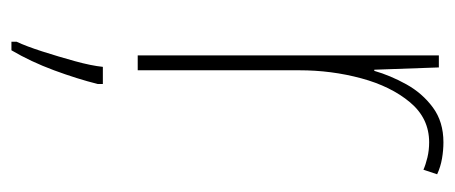

<svg xmlns="http://www.w3.org/2000/svg" viewBox="-250 -325 796 336"><g transform="rotate(90 148.0 -157.0)"><path d="M229 -535Q243 -535 257.5 -532.5Q272 -530 285 -524L277 -500Q268 -504 255.5 -507Q243 -510 229 -510Q187 -510 159 -476.5Q131 -443 117 -391Q103 -339 103 -283V0H77V-527H98L102 -414H104Q112 -442 127.5 -470Q143 -498 168 -516.5Q193 -535 229 -535ZM127 70Q118 106 103 146.5Q88 187 68 221H53V212Q61 195 70 167Q79 139 87 110Q95 81 97 61H127Z"/></g></svg>

Font: Noto Sans Telugu Condensed Thin
Style: Regular
Weight: 100
Width: 3
Designer: Jelle Bosma - Monotype Design Team
Foundry: Monotype Imaging Inc.
Version: Version 2.005; ttfautohint (v1.8.4.7-5d5b)